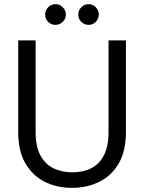

<svg xmlns="http://www.w3.org/2000/svg" viewBox="-20 -895 696 927"><path d="M327 12Q255 12 196.5 -17Q138 -46 103 -105.5Q68 -165 68 -258V-700H152V-257Q152 -189 174.5 -146Q197 -103 237 -83Q277 -63 329 -63Q382 -63 421 -83Q460 -103 482 -146Q504 -189 504 -257V-700H588V-258Q588 -165 553 -105.5Q518 -46 459 -17Q400 12 327 12ZM248 -775Q227 -775 212.5 -789.5Q198 -804 198 -825Q198 -845 212.5 -860Q227 -875 248 -875Q268 -875 283 -860Q298 -845 298 -825Q298 -804 283 -789.5Q268 -775 248 -775ZM408 -775Q387 -775 372.5 -789.5Q358 -804 358 -825Q358 -845 372.5 -860Q387 -875 408 -875Q428 -875 442.5 -860Q457 -845 457 -825Q457 -804 442.5 -789.5Q428 -775 408 -775Z"/></svg>

Font: DVN - DM Sans
Style: Regular
Weight: 400
Designer: Colophon Foundry, Jonny Pinhorn
Foundry: Colophon Foundry
Version: Version 4.004;gftools[0.9.30]